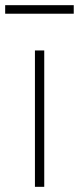

<svg xmlns="http://www.w3.org/2000/svg" viewBox="-30 -722 305 742"><path d="M105 0H141V-527H105ZM-10 -669H255V-702H-10Z"/></svg>

Font: Genne Gothic ExtraLight
Style: Regular
Weight: 250
Designer: Ryoko NISHIZUKA (kana & ideographs); Paul D. Hunt (Latin, Greek & Cyrillic); Wenlong ZHANG (bopomofo); Sandoll Communica
Foundry: Adobe Systems Incorporated
Version: Version 1.004;PS 1.004;hotconv 16.6.51;makeotf.lib2.5.65220